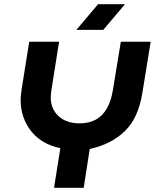

<svg xmlns="http://www.w3.org/2000/svg" viewBox="-20 -900 752 920"><path d="M239 0 269 -190Q178 -209 128.5 -272.5Q79 -336 79 -421Q79 -434 80.5 -447.5Q82 -461 84 -474L120 -700H263L227 -472Q226 -463 224.5 -453Q223 -443 223 -435Q223 -378 260.5 -343.5Q298 -309 361 -309Q408 -309 440.5 -327.5Q473 -346 493 -382Q513 -418 521 -469L559 -700H702L662 -454Q643 -335 578.5 -272Q514 -209 410 -186L381 0ZM346 -757 450 -880H579L475 -757Z"/></svg>

Font: MuseoModerno SemiBold
Style: Italic
Weight: 600
Italic angle: -9°
Designer: Pablo Cosgaya, Héctor Gatti, Marcela Romero, and the Authors of The MuseoModerno Project.
Foundry: Omnibus-Type Team
Version: Version 1.003